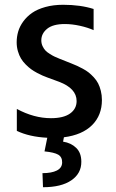

<svg xmlns="http://www.w3.org/2000/svg" viewBox="-20 -572 492 811"><path d="M410.5 -149.5Q410.5 -84.9 369 -43.5Q327.4 -2.1 250 7.8L246.4 26.3Q280.2 31.6 301.8 52.6Q323.5 73.5 323.5 111.2Q323.9 160.5 281.4 189.6Q239 218.8 161.6 218.8L159.4 159.4Q197.8 159.4 220 148.3Q242.2 137.1 242.5 114.3Q242.9 91.3 225.9 81.3Q208.8 71.4 168 67.5L179.7 9.9Q103.7 6 51.1 -19.2V-111.9Q123.6 -72.8 195.3 -72.8Q248.2 -72.8 275.9 -92.5Q303.6 -112.2 303.6 -145.2Q303.6 -198.5 229.4 -226.6L179.3 -245Q168.3 -249.3 159.4 -253Q150.6 -256.7 136.5 -264.2Q122.5 -271.7 111.7 -279.5Q100.9 -287.3 88.8 -299.4Q76.7 -311.4 68.7 -324.8Q60.7 -338.1 55.6 -355.8Q50.4 -373.6 50.4 -393.5Q50.4 -416.5 56.8 -438.6Q63.2 -460.6 78.3 -481.4Q93.4 -502.1 115.6 -517.6Q137.8 -533 171.5 -542.4Q205.3 -551.8 246.8 -551.8Q319.6 -551.8 375.4 -534.1V-444.6Q351.2 -455.6 317.6 -463.1Q284.1 -470.5 253.9 -470.5Q203.8 -470.5 179.2 -450.5Q154.5 -430.4 154.5 -401.6Q154.5 -388.5 159.8 -377.1Q165.1 -365.8 172.1 -358.5Q179 -351.2 191.1 -343.8Q203.1 -336.3 210.6 -332.9Q218 -329.5 230.8 -324.2L281.6 -304Q295.8 -298.3 305.4 -294Q315 -289.8 329.7 -281.8Q344.5 -273.8 354.6 -265.8Q364.7 -257.8 376.1 -245.6Q387.4 -233.3 394.4 -220Q401.3 -206.7 405.9 -188.4Q410.5 -170.1 410.5 -149.5Z"/></svg>

Font: TID UI Medium
Style: Regular
Weight: 500
Designer: The TID Project Authors
Foundry: Bakken & Bæck
Version: Version 1.001;hotconv 1.0.109;makeotfexe 2.5.65596